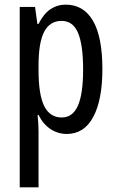

<svg xmlns="http://www.w3.org/2000/svg" viewBox="-20 -567 502 827"><path d="M263 -547Q340 -547 380.5 -477.5Q421 -408 421 -269Q421 -136 381.5 -63Q342 10 268 10Q229 10 197 -11.5Q165 -33 146 -72H142Q144 -51 145 -33Q146 -15 146 0V240H65V-537H131L141 -464H146Q168 -508 197.5 -527.5Q227 -547 263 -547ZM245 -477Q195 -477 170.5 -430.5Q146 -384 146 -285V-265Q146 -159 170.5 -110Q195 -61 246 -61Q293 -61 315.5 -111.5Q338 -162 338 -268Q338 -372 316.5 -424.5Q295 -477 245 -477Z"/></svg>

Font: Noto Sans Gurmukhi ExtraCondensed
Style: Regular
Weight: 400
Width: 2
Designer: Jelle Bosma - Monotype Design Team
Foundry: Monotype Imaging Inc.
Version: Version 2.004; ttfautohint (v1.8.4.7-5d5b)